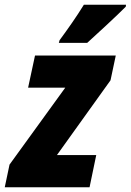

<svg xmlns="http://www.w3.org/2000/svg" viewBox="-62 -786 549 806"><path d="M188 -617 185 -606H304C331 -630 436 -727 466 -758L467 -766H290C258 -714 224 -666 188 -617ZM-42 0H314L342 -135H177L402 -449L424 -553H85L56 -418H212L-22 -95Z"/></svg>

Font: Noto Sans ExtraCondensed Black
Style: Italic
Weight: 900
Width: 2
Italic angle: -12°
Designer: Monotype Design Team
Foundry: Monotype Imaging Inc.
Version: Version 2.013